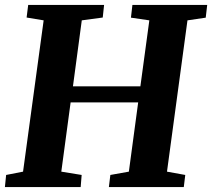

<svg xmlns="http://www.w3.org/2000/svg" viewBox="-22 -763 865 783"><path d="M-2 0 3 -49.5 72 -63 156 -680 86.5 -691.5 93 -743H402.5L397 -691.5L311.5 -680L275.5 -411H550.5L587 -680L512 -691L518 -743H823L817 -691L742.5 -680L659 -63L733.5 -49.5L727.5 0H422L428 -49.5L503.5 -63L541.5 -345.5H266L228 -63L311 -49.5L307 0Z"/></svg>

Font: Merriweather Light 18pt ExtraBold
Style: Italic
Weight: 800
Italic angle: -7.8°
Version: Version 2.101